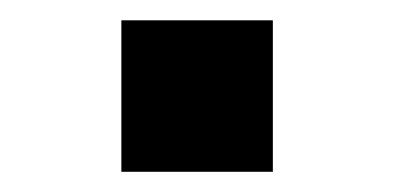

<svg xmlns="http://www.w3.org/2000/svg" viewBox="-20 -170 390 190"><path d="M100.1 0V-149.9H250V0Z"/></svg>

Font: Quantico
Style: Regular
Weight: 400
Designer: Matt Desmond
Foundry: MADtype
Version: Version 2.002